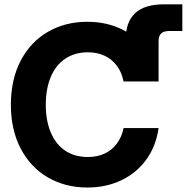

<svg xmlns="http://www.w3.org/2000/svg" viewBox="-20 -838 846 870"><path d="M29.3 -363.3Q29.3 -477.9 73.8 -563.1Q118.3 -648.2 197 -693.8Q275.8 -739.3 376 -739.3Q461.3 -739.3 530.7 -705.8Q600 -672.3 643.8 -611.1Q687.5 -549.9 698.6 -468.8H539.9Q531.7 -510.2 509.6 -539.9Q487.5 -569.7 454 -585.4Q420.4 -601 378.3 -601Q318.8 -601 275.8 -572.1Q232.8 -543.2 210.2 -489.6Q187.5 -435.9 187.5 -363.3Q187.5 -290.8 210.2 -237.4Q232.8 -183.9 275.6 -155.2Q318.5 -126.6 378.3 -126.6Q420.2 -126.6 453.6 -141.9Q487 -157.3 509.2 -186.9Q531.4 -216.4 540.1 -257.8H698.6Q687.2 -176.7 643.5 -115.7Q599.7 -54.8 530.5 -21.5Q461.3 11.7 376 11.7Q276 11.7 197.2 -33.9Q118.5 -79.6 73.9 -164.6Q29.3 -249.6 29.3 -363.3ZM549.6 -658.6Q549.6 -738.5 592.3 -778.4Q635.1 -818.4 723.4 -818.4H806.2V-697.5H746.9Q721.8 -697.5 710.2 -686.4Q698.6 -675.4 698.6 -652.1V-468.8H549.6Z"/></svg>

Font: Intratopia Thin
Style: Regular
Weight: 100
Designer: Rasmus Andersson
Foundry: rsms
Version: Version 3.000;Glyphs 3.2.3 (3260)